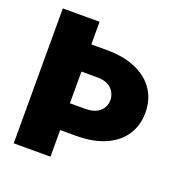

<svg xmlns="http://www.w3.org/2000/svg" viewBox="-129 -851 953 973"><g transform="rotate(20 347.5 -364.0)"><path d="M46.9 -727.5H245.1V0H46.9ZM138.7 -605.5H328.1Q422.9 -605.5 488.3 -575.7Q553.7 -545.9 587.4 -493.9Q621.1 -441.9 621.1 -374Q621.1 -305.7 587.4 -253.7Q553.7 -201.7 488.3 -172.6Q422.9 -143.6 328.1 -143.6H138.7V-288.1H328.1Q367.7 -288.6 390.4 -301.5Q413.1 -314.5 422.9 -333.7Q432.6 -353 432.6 -372.1Q432.6 -392.1 422.9 -412.1Q413.1 -432.1 390.4 -445.6Q367.7 -459 328.1 -459H138.7Z"/></g></svg>

Font: Inter 16pt Black
Style: Regular
Weight: 900
Version: Version 4.001;git-66647c0bb